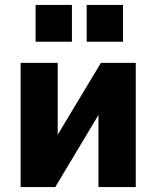

<svg xmlns="http://www.w3.org/2000/svg" viewBox="-20 -762 636 782"><path d="M64 0V-506H215V-175H192L391 -506H533V0H381V-332H404L205 0ZM333 -592V-742H481V-592ZM125 -592V-742H273V-592Z"/></svg>

Font: Nunito Sans 7pt Condensed Black
Style: Regular
Weight: 900
Width: 3
Designer: Vernon Adams
Foundry: Vernon Adams
Version: Version 3.101;gftools[0.9.27]